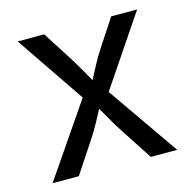

<svg xmlns="http://www.w3.org/2000/svg" viewBox="-86 -632 718 718"><g transform="rotate(-15 273.0 -273.0)"><path d="M31.7 0 223.6 -280.3 43 -545.9H145.5L213.4 -439.9Q231.9 -410.6 246.8 -384.5Q261.7 -358.4 275.9 -333.5Q289.1 -358.4 302.7 -384.5Q316.4 -410.6 335.4 -439.9L404.8 -545.9H505.4L322.8 -275.4L514.2 0H412.1L332 -122.6Q314 -150.4 299.8 -175.5Q285.6 -200.7 272 -223.6Q259.3 -200.7 246.1 -175.5Q232.9 -150.4 214.4 -122.6L133.3 0Z"/></g></svg>

Font: Inter
Style: Regular
Weight: 400
Designer: Rasmus Andersson
Foundry: rsms
Version: Version 4.001;git-9221beed3